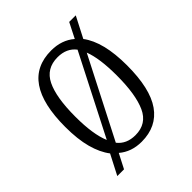

<svg xmlns="http://www.w3.org/2000/svg" viewBox="-177 -682 827 827"><g transform="rotate(-45 237.0 -268.0)"><path d="M105 -51Q78 -86 63.5 -139.5Q49 -193 49 -268Q49 -544 239 -544Q303 -544 346 -507L381 -576H421L372 -481Q425 -411 425 -268Q425 -126 377 -58Q329 10 237 10Q175 10 133 -26L99 40H58ZM322 -466Q293 -504 238 -504Q169 -504 140 -445Q111 -386 111 -268Q111 -161 136 -102ZM238 -29Q307 -29 335 -90.5Q363 -152 363 -268Q363 -372 341 -429L155 -66Q184 -29 238 -29Z"/></g></svg>

Font: Noto Serif Tamil Condensed Light
Style: Italic
Weight: 300
Width: 3
Italic angle: -12°
Designer: Indian Type Foundry, Tom Grace, and the Monotype Design Team
Foundry: Monotype Imaging Inc.
Version: Version 2.003; ttfautohint (v1.8.4.7-5d5b)